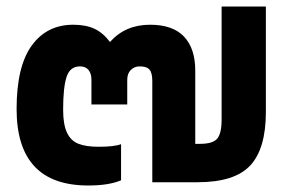

<svg xmlns="http://www.w3.org/2000/svg" viewBox="-20 -560 888 590"><path d="M31 -225Q31 -356 77.5 -420Q124 -484 205 -484Q244 -484 270.5 -471.5Q297 -459 318 -431Q365 -484 441 -484Q511 -484 545.5 -447.5Q580 -411 580 -343V-118H595Q634 -118 647.5 -134Q661 -150 661 -193V-540H797V-216Q797 -103 749 -51.5Q701 0 587 0H448V-311Q448 -336 439.5 -346Q431 -356 409 -356Q393 -356 382 -345Q371 -334 371 -315V-239H261V-315Q261 -334 252 -345Q243 -356 226 -356Q195 -356 184.5 -323.5Q174 -291 174 -223Q174 -177 186 -152Q198 -127 221.5 -118Q245 -109 283 -109Q331 -109 352 -117V-6Q315 10 251 10Q31 10 31 -225Z"/></svg>

Font: Kanit SemiBold
Style: Regular
Weight: 600
Designer: Katatrad Team
Foundry: CadsonDemak
Version: Version 1.030